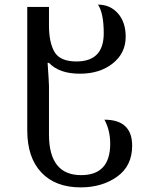

<svg xmlns="http://www.w3.org/2000/svg" viewBox="-20 -566 627 831"><path d="M329 245Q422 245 487 198.5Q552 152 552 65Q552 -48 432 -48Q457 -2 457 56Q457 192 331 192Q192 192 192 16V-194Q192 -208 186 -294H192Q236 -247 326 -247Q412 -247 468 -291.5Q524 -336 524 -407Q524 -470 490.5 -508Q457 -546 404 -546Q429 -509 429 -422Q429 -300 311 -300Q240 -300 216 -341Q192 -382 192 -456V-536H98V-2Q98 116 159 180.5Q220 245 329 245Z"/></svg>

Font: Noto Serif Georgian
Style: Regular
Weight: 400
Designer: Monotype Design Team
Foundry: Monotype Imaging Inc.
Version: Version 1.901